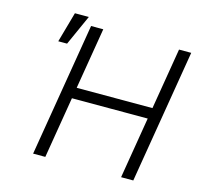

<svg xmlns="http://www.w3.org/2000/svg" viewBox="-110 -890 1061 1010"><g transform="rotate(15 420.5 -385.0)"><path d="M154.8 0 275.6 -727.3H342L286.6 -393.8H699.2L754.6 -727.3H821L700.3 0H633.9L689.3 -334.2H276.6L221.2 0ZM129.6 -605.1 176.1 -770.2H251.8L177.6 -605.1Z"/></g></svg>

Font: Inter Light  BETA
Style: Italic
Weight: 300
Italic angle: 9.39999°
Designer: Rasmus Andersson
Foundry: rsms
Version: Version 3.011;git-f93a4a705